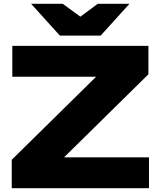

<svg xmlns="http://www.w3.org/2000/svg" viewBox="-20 -993 848 1013"><path d="M766 0V-163H318L763 -601V-751H45V-588H487L42 -150V0ZM663 -973H496L404 -905L311 -973H144L296 -805H511Z"/></svg>

Font: Bounded
Style: Bold
Weight: 700
Designer: Vlad Churkin
Version: Version 3.0